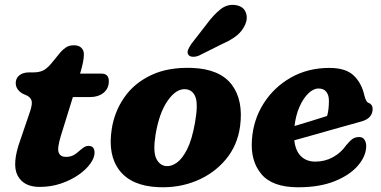

<svg xmlns="http://www.w3.org/2000/svg" viewBox="-20 -760 1575 793"><path d="M94 -364 72 -374Q45 -391 45 -417Q45 -437 60 -449Q75 -461 100.5 -461H117.5Q140 -461 155.8 -467.8Q171.5 -474.5 189.5 -495L230.5 -545Q239.5 -555.5 252.5 -564.2Q265.5 -573 285.5 -573Q305.5 -573 316 -562.5Q326.5 -552 326.5 -536Q326.5 -508 312.5 -462L310.5 -456H399Q429.5 -456 429.5 -424.5Q429.5 -394.5 407.8 -376.8Q386 -359 349.5 -359H281L231.5 -199.5Q215.5 -147.5 222.5 -129.8Q229.5 -112 252.5 -112Q270 -112 283 -118.8Q296 -125.5 312.5 -141Q324.5 -151 331 -154.2Q337.5 -157.5 346 -157.5Q370.5 -157.5 370.5 -129Q370.5 -108.5 353 -84Q335.5 -59.5 304.2 -37.8Q273 -16 231.8 -2Q190.5 12 143.5 12Q77 12 52.5 -35.5Q28 -83 64.5 -183.5L99.5 -286Q112 -320 111.5 -336.8Q111 -353.5 94 -364Z M773.5 -479.5Q887.5 -475 936.8 -410.8Q986 -346.5 971.5 -237.5Q960.5 -158.5 912 -100.8Q863.5 -43 790.5 -13Q717.5 17 633 13Q523.5 8 474 -55.5Q424.5 -119 441.5 -227Q452.5 -298.5 493 -357.2Q533.5 -416 603.8 -449.5Q674 -483 773.5 -479.5ZM666.5 -74Q687 -72 709.8 -87.8Q732.5 -103.5 752.8 -143.2Q773 -183 785.5 -254Q798.5 -327 787.8 -357.8Q777 -388.5 747 -391.5Q708.5 -395 673 -344.8Q637.5 -294.5 622.5 -204Q611.5 -136 624.8 -106.5Q638 -77 666.5 -74ZM833 -659.5Q862 -699 891.2 -722Q920.5 -745 956 -738.5Q985.5 -733 995 -709Q1004.5 -685 992.5 -658Q980.5 -631.5 958 -613.2Q935.5 -595 895 -577L803 -531Q789.5 -525 776.5 -525.5Q763.5 -526 758 -534Q752 -543 756.8 -554.5Q761.5 -566 770.5 -579Z M1492.5 -157.5Q1492.5 -116.5 1459.2 -77Q1426 -37.5 1363.2 -12Q1300.5 13.5 1211.5 13.5Q1105 13.5 1059.5 -41Q1014 -95.5 1020.5 -182.5Q1026 -265 1068.5 -332.2Q1111 -399.5 1181.2 -439.5Q1251.5 -479.5 1340.5 -479.5Q1408.5 -479.5 1441.5 -447.5Q1474.5 -415.5 1485.5 -363.5Q1488 -354 1491.8 -346Q1495.5 -338 1500.5 -336Q1508.5 -333.5 1513.8 -327Q1519 -320.5 1519 -309Q1519 -292.5 1508 -278.5Q1497 -264.5 1468 -257Q1433.5 -247.5 1385.5 -234Q1337.5 -220.5 1287.2 -206.2Q1237 -192 1195.5 -180.5Q1200.5 -136.5 1223.2 -114.5Q1246 -92.5 1282.5 -92.5Q1322 -92.5 1355.2 -110.8Q1388.5 -129 1410.5 -161Q1426 -179.5 1437 -186.8Q1448 -194 1463.5 -194Q1478.5 -194 1485.5 -182.8Q1492.5 -171.5 1492.5 -157.5ZM1295.5 -394.5Q1274.5 -394.5 1253.5 -374.2Q1232.5 -354 1217 -319Q1201.5 -284 1196.5 -239.5Q1230 -249.5 1266.5 -260.8Q1303 -272 1331 -281Q1338.5 -306.5 1338.5 -344Q1338.5 -367.5 1327.5 -381Q1316.5 -394.5 1295.5 -394.5Z"/></svg>

Font: Fraunces 9pt S100
Style: Bold Italic
Weight: 700
Italic angle: -16°
Version: Version 1.000; ttfautohint (v1.8.3)